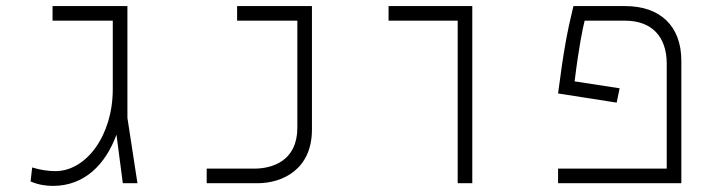

<svg xmlns="http://www.w3.org/2000/svg" viewBox="-20 -606 2384 635"><path d="M155.3 8.8C259.3 8.8 329.1 -62 365.2 -160.6L386.2 0H434.6L401.4 -216.3V-585.9H153.8V-537.6H353V-311.5C353 -156.2 264.2 -40 163.1 -40C140.6 -40 112.8 -43.9 86.4 -52.2L81.1 -5.9C107.4 5.4 131.8 8.8 155.3 8.8Z M663.6 0H831.5C914.6 0 1011.7 -45.9 1011.7 -177.7V-585.9H764.2V-537.6H963.4V-183.6C963.4 -74.2 881.3 -48.3 820.8 -48.3H663.6Z M1493.7 0H1542V-585.9H1265.1V-537.6H1493.7Z M2029.3 -314 1880.4 -336.9C1894.5 -451.7 1907.2 -512.2 1913.6 -537.6H2047.4C2133.8 -537.6 2185.1 -486.8 2185.1 -395V-48.3H1825.7V0H2233.4V-404.8C2233.4 -520 2163.6 -585.9 2047.4 -585.9H1876.5C1856.4 -503.9 1843.8 -437.5 1825.7 -296.9L2019.5 -266.6Z"/></svg>

Font: Cascadia Code PL ExtraLight
Style: Regular
Weight: 200
Monospace: yes
Designer: Aaron Bell
Foundry: Saja Typeworks
Version: Version 2404.023